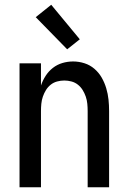

<svg xmlns="http://www.w3.org/2000/svg" viewBox="-20 -786 540 806"><path d="M62 0V-520H152V-427Q159 -448 171.5 -467.5Q184 -487 202 -501Q220 -515 242 -521.5Q264 -528 287 -528Q311 -528 334.5 -520.5Q358 -513 376.5 -497Q395 -481 407 -460Q419 -439 426 -415.5Q433 -392 435.5 -368Q438 -344 438 -320V0H348V-320Q348 -335 346.5 -350.5Q345 -366 340 -380.5Q335 -395 327 -408Q319 -421 307 -430.5Q295 -440 280 -444Q265 -448 250 -448Q235 -448 220 -444Q205 -440 193 -430.5Q181 -421 173 -408Q165 -395 160 -380.5Q155 -366 153.5 -350.5Q152 -335 152 -320V0ZM262 -579 130 -714 195 -766 315 -621Z"/></svg>

Font: Iosevka Term Curly Medium
Style: Regular
Weight: 500
Designer: Belleve Invis
Foundry: Belleve Invis
Version: Version 32.3.0